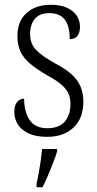

<svg xmlns="http://www.w3.org/2000/svg" viewBox="-20 -563 407 804"><path d="M177 10Q131 10 100.5 -4Q70 -18 55 -41.5Q40 -65 40 -94Q40 -114 46 -126.5Q52 -139 61.5 -144.5Q71 -150 81 -150Q81 -95 104 -60.5Q127 -26 179 -26Q226 -26 250.5 -53Q275 -80 275 -128Q275 -152 267 -170.5Q259 -189 239 -207Q219 -225 182 -245Q135 -272 107 -295.5Q79 -319 66 -346.5Q53 -374 53 -412Q53 -474 91 -508.5Q129 -543 193 -543Q233 -543 260.5 -530.5Q288 -518 301.5 -497Q315 -476 315 -451Q315 -427 304.5 -413Q294 -399 272 -399Q272 -454 251 -481Q230 -508 188 -508Q145 -508 125.5 -483.5Q106 -459 106 -421Q106 -380 131 -354Q156 -328 210 -298Q254 -275 279.5 -252Q305 -229 317 -201Q329 -173 329 -137Q329 -68 288 -29Q247 10 177 10ZM133 208Q138 184 142.5 159.5Q147 135 150.5 110Q154 85 156 61H219V71Q213 92 202.5 119Q192 146 180.5 173Q169 200 158 221H133Z"/></svg>

Font: Noto Serif Ethiopic Condensed Light
Style: Regular
Weight: 300
Width: 3
Designer: Monotype Design Team
Foundry: Monotype Imaging Inc.
Version: Version 2.102